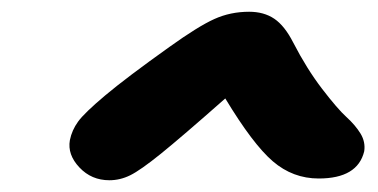

<svg xmlns="http://www.w3.org/2000/svg" viewBox="-20 -738 650 330"><path d="M527.8 -431.2Q483.4 -431.2 449 -460.7Q414.6 -490.2 367.2 -568.8Q291.5 -502 256.3 -473.6Q221.2 -445.3 203.9 -436.8Q186.5 -428.2 168 -428.2Q137.2 -428.2 116.5 -450.2Q95.7 -472.2 100.1 -497.1Q103.5 -514.2 114.3 -529.1Q125 -543.9 161.4 -574.5Q197.8 -605 271 -657.2Q320.8 -692.9 348.4 -705.3Q376 -717.8 408.2 -717.8Q433.6 -717.8 451.4 -705.8Q469.2 -693.8 483.9 -665Q507.3 -619.6 533.7 -585.2Q560.1 -550.8 575.4 -536.9Q590.8 -522.9 599.6 -508.5Q608.4 -494.1 606 -478Q594.7 -431.2 527.8 -431.2Z"/></svg>

Font: Shantell Sans Irregular Bouncy
Style: Bold Italic
Weight: 700
Italic angle: -11.31°
Designer: Stephen Nixon, Anya Danilova, Shantell Martin
Foundry: Arrow Type
Version: Version 1.006;[9816181b4]